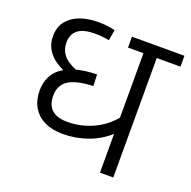

<svg xmlns="http://www.w3.org/2000/svg" viewBox="-113 -731 839 843"><g transform="rotate(20 306.5 -309.5)"><path d="M612.8 -558.1H502V0H439.9V-181.2Q399.4 -144 343.8 -123.8Q288.1 -103.5 228 -103.5Q177.2 -103.5 141.1 -121.3Q105 -139.2 86.2 -172.1Q67.4 -205.1 67.4 -249Q67.4 -285.2 83 -316.2Q98.6 -347.2 134.3 -367.7Q41 -410.6 41 -492.7Q41 -537.1 64.7 -565.2Q88.4 -593.3 125.5 -606Q162.6 -618.7 205.6 -618.7Q226.1 -619.1 247.8 -616.7Q269.5 -614.3 286.1 -609.4L277.8 -559.6Q241.2 -566.9 208 -565.9Q106 -565.9 106 -485.8Q106 -455.1 123.8 -430.9Q141.6 -406.7 185.5 -388.7Q224.1 -399.4 280.3 -400.9L282.7 -347.2Q202.6 -344.2 167 -320.1Q131.3 -295.9 131.3 -248Q131.3 -160.2 229 -160.2Q289.1 -160.2 345 -185.1Q400.9 -210 439.9 -256.8V-558.1H367.7V-608.9H612.8Z"/></g></svg>

Font: Varta
Style: Light
Weight: 300
Designer: Joana Correia, Viktoriya Grabowska, Eben Sorkin
Foundry: Sorkin Type
Version: Version 1.002; ttfautohint (v1.3) -l 8 -r 24 -G 200 -x 12 -H